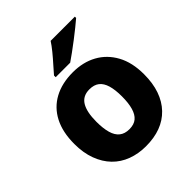

<svg xmlns="http://www.w3.org/2000/svg" viewBox="-211 -902 1049 1049"><g transform="rotate(-45 313.5 -378.0)"><path d="M583 -276Q583 -207 564.5 -154Q546 -101 510.5 -64Q475 -27 425.5 -8.5Q376 10 312 10Q254 10 204.5 -8.5Q155 -27 119.5 -63.5Q84 -100 64 -153.5Q44 -207 44 -276Q44 -367 76.5 -430Q109 -493 170 -526Q231 -559 315 -559Q394 -559 454 -526Q514 -493 548.5 -430Q583 -367 583 -276ZM215 -276Q215 -225 225 -190Q235 -155 257 -137.5Q279 -120 314 -120Q350 -120 371 -137.5Q392 -155 402 -190Q412 -225 412 -276Q412 -327 402 -361Q392 -395 370.5 -412Q349 -429 313 -429Q262 -429 238.5 -390.5Q215 -352 215 -276ZM538 -756Q522 -742 497 -722Q472 -702 443.5 -680Q415 -658 388 -638.5Q361 -619 342 -606H230V-619Q246 -638 269 -663.5Q292 -689 314.5 -716.5Q337 -744 351 -766H538Z"/></g></svg>

Font: Noto Sans Devanagari ExtraBold
Style: Regular
Weight: 800
Version: Version 2.003